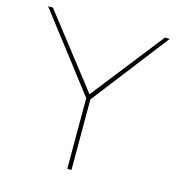

<svg xmlns="http://www.w3.org/2000/svg" viewBox="-105 -792 821 884"><g transform="rotate(15 306.0 -350.0)"><path d="M295 0H315V-336L596 -700H573L305 -358L39 -700H16L295 -337Z"/></g></svg>

Font: Chess Sans Thin
Style: Regular
Weight: 100
Designer: Wolf Bōese
Foundry: Wolf Bōese
Version: Version 7.223;Glyphs 3.3 (3306)